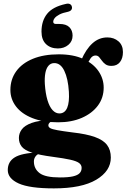

<svg xmlns="http://www.w3.org/2000/svg" viewBox="-20 -791 700 1062"><path d="M381.5 -58.5Q327 -65.5 298 -70.8Q269 -76 258.2 -82Q247.5 -88 247.5 -97.5Q247.5 -105.5 252.8 -111Q258 -116.5 267 -120L261 -127.5Q193.5 -125 155 -111Q116.5 -97 100.5 -75.2Q84.5 -53.5 84.5 -28Q84.5 0 100 19.8Q115.5 39.5 156.2 53Q197 66.5 272.5 76.5Q333.5 84.5 368.2 92.2Q403 100 417.2 110.5Q431.5 121 431.5 137.5Q431.5 155 420.5 166.8Q409.5 178.5 383.5 184.5Q357.5 190.5 311.5 190.5Q230.5 190.5 199 166.5Q167.5 142.5 167.5 102Q167.5 88 175 76.5Q182.5 65 194 60.5L190.5 52Q99 56 61 79.8Q23 103.5 23 149.5Q23 196.5 83.5 223.8Q144 251 278 251Q432 251 512.5 203Q593 155 593 80.5Q593 38.5 572.2 11Q551.5 -16.5 504.8 -33.2Q458 -50 381.5 -58.5ZM414.5 -426.5 457.5 -423Q470 -453 481.2 -468.5Q492.5 -484 508 -484Q520.5 -484 528.2 -475.2Q536 -466.5 543.8 -455.2Q551.5 -444 563.8 -435.2Q576 -426.5 596.5 -426.5Q627 -426.5 643.5 -447.5Q660 -468.5 660 -503Q660 -541 635.2 -562.5Q610.5 -584 574 -584Q527.5 -584 491.5 -551.5Q455.5 -519 429.5 -458.5ZM553.5 -306.5Q553.5 -355.5 524.8 -397.5Q496 -439.5 440.8 -465Q385.5 -490.5 305 -490.5Q222 -490.5 161.8 -465.8Q101.5 -441 69.5 -396.5Q37.5 -352 37.5 -293.5Q37.5 -243 68.5 -202.2Q99.5 -161.5 158.5 -138Q217.5 -114.5 301.5 -114.5Q376 -114.5 432.8 -139.2Q489.5 -164 521.5 -207Q553.5 -250 553.5 -306.5ZM279 -442Q314.5 -443 335.5 -399.8Q356.5 -356.5 361 -283.5Q364.5 -226 351.8 -195.2Q339 -164.5 310 -163.5Q288 -163 270.8 -181.8Q253.5 -200.5 242.5 -237.2Q231.5 -274 228 -326.5Q226 -361 230.8 -386.8Q235.5 -412.5 247.8 -427Q260 -441.5 279 -442ZM308.5 -658.5Q346 -658.5 363.8 -640.5Q381.5 -622.5 381.5 -594Q381.5 -562.5 358 -542.8Q334.5 -523 300 -523Q259.5 -523 234.5 -547Q209.5 -571 209.5 -616Q209.5 -676 240.8 -714.8Q272 -753.5 343 -769Q357.5 -773 366.5 -768.5Q375.5 -764 377.5 -754Q380 -745 375 -737.2Q370 -729.5 356.5 -726Q326 -720 308.2 -710.5Q290.5 -701 282.5 -690.8Q274.5 -680.5 274.5 -670.5Q274.5 -658.5 289.5 -658.5Z"/></svg>

Font: Fraunces ExtraBold
Style: Regular
Weight: 800
Version: Version 1.000;[b76b70a41]